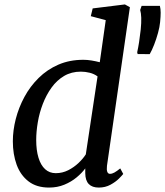

<svg xmlns="http://www.w3.org/2000/svg" viewBox="-20 -837 746 867"><path d="M463 -88Q461 -70 464.5 -61Q468 -52 476.5 -52Q486 -52 496.8 -58Q507.5 -64 523 -76.5L536.5 -51.5Q531.5 -45 516.8 -30.2Q502 -15.5 478.8 -2.8Q455.5 10 426 10Q396.5 10 381 -5.8Q365.5 -21.5 365 -54.5V-76.5Q350 -56 326 -36Q302 -16 270.5 -3Q239 10 201.5 10Q145 10 108.8 -18Q72.5 -46 55.2 -93.2Q38 -140.5 38 -199Q38 -248 51.2 -299.8Q64.5 -351.5 90.2 -399.2Q116 -447 154.5 -485Q193 -523 243.5 -545Q294 -567 356.5 -567Q374 -567 393.5 -563.8Q413 -560.5 430.5 -556L457.5 -746L390 -764L398.5 -799L544 -817L566.5 -804.5ZM420.5 -492Q405 -503.5 385 -508.5Q365 -513.5 345 -513.5Q302.5 -513.5 269.5 -494Q236.5 -474.5 212.8 -441.5Q189 -408.5 173.5 -368.2Q158 -328 150.8 -285.5Q143.5 -243 143.5 -204.5Q143.5 -158.5 153.8 -124.8Q164 -91 183.8 -73Q203.5 -55 232 -55Q261.5 -55 287.8 -68.2Q314 -81.5 334.8 -101.2Q355.5 -121 367.5 -140ZM656 -592.5 601.5 -593 599.5 -601Q604 -621 608 -646.5Q612 -672 615.5 -704Q618.5 -734.5 617.8 -756.8Q617 -779 613 -792L619.5 -810.5H702Q705.5 -796.5 705.5 -779.8Q705.5 -763 703 -737Q701 -715.5 693.5 -688.2Q686 -661 676 -635.2Q666 -609.5 656 -592.5Z"/></svg>

Font: Merriweather 20pt
Style: Italic
Weight: 400
Italic angle: -7.8°
Version: Version 2.101